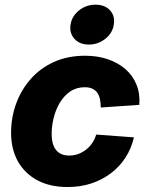

<svg xmlns="http://www.w3.org/2000/svg" viewBox="-20 -772 620 804"><path d="M263.2 11.2Q189.5 11.2 136.5 -17.1Q83.5 -45.4 54.9 -96.4Q26.4 -147.5 26.4 -215.8Q26.4 -278.8 47.1 -336.7Q67.9 -394.5 107.7 -440.2Q147.5 -485.8 205.1 -512.2Q262.7 -538.6 336.4 -538.6Q388.7 -538.6 431.6 -523.9Q474.6 -509.3 505.4 -482.4Q536.1 -455.6 551.5 -417.7Q566.9 -379.9 563.5 -333L401.9 -321.8Q401.9 -340.3 398.7 -356Q395.5 -371.6 387.7 -383.1Q379.9 -394.5 366.9 -400.6Q354 -406.7 335 -406.7Q299.8 -406.7 273.7 -388.7Q247.6 -370.6 230.2 -341.3Q212.9 -312 204.6 -277.8Q196.3 -243.7 196.3 -211.4Q196.3 -182.6 204.1 -162.4Q211.9 -142.1 228.5 -131.3Q245.1 -120.6 269.5 -120.6Q289.6 -120.6 307.1 -127Q324.7 -133.3 339.8 -145Q355 -156.7 366 -172.9Q377 -189 382.8 -208.5L541 -196.8Q529.8 -149.4 504.9 -111.3Q480 -73.2 443.6 -45.9Q407.2 -18.6 361.8 -3.7Q316.4 11.2 263.2 11.2ZM352.1 -585.4Q313.5 -585.4 291.7 -609.4Q270 -633.3 275.4 -668.9Q281.2 -705.1 311.3 -728.8Q341.3 -752.4 379.9 -752.4Q418.9 -752.4 440.7 -728.8Q462.4 -705.1 456.5 -668.9Q451.2 -633.3 420.9 -609.4Q390.6 -585.4 352.1 -585.4Z"/></svg>

Font: Inter 24pt ExtraBold
Style: Italic
Weight: 800
Italic angle: -9.3988°
Designer: Rasmus Andersson
Foundry: rsms
Version: Version 4.001;git-66647c0bb